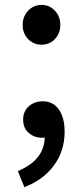

<svg xmlns="http://www.w3.org/2000/svg" viewBox="-20 -562 338 782"><path d="M72.3 -460Q72.3 -495.1 94.7 -518.6Q117.2 -542 149.4 -542Q181.6 -542 203.6 -518.6Q225.6 -495.1 225.6 -460Q225.6 -425.8 203.6 -402.8Q181.6 -379.9 149.4 -379.9Q117.2 -379.9 94.7 -402.8Q72.3 -425.8 72.3 -460ZM79.1 200.2 52.7 134.8Q160.2 89.8 162.1 -2Q158.2 -1 151.4 -1Q119.1 -1 96.7 -21Q74.2 -41 74.2 -75.2Q74.2 -108.4 97.2 -128.9Q120.1 -149.4 154.3 -149.4Q196.3 -149.4 219.7 -116.2Q243.2 -83 243.2 -25.4Q243.2 52.7 199.7 111.8Q156.2 170.9 79.1 200.2Z"/></svg>

Font: Gen Shin Gothic Medium
Style: Regular
Weight: 500
Designer: [Source Han Sans]
Ryoko NISHIZUKA  (kana & ideographs); Paul D. Hunt (Latin, Greek & Cyrillic); Wenlong ZHANG  (bopomofo
Version: Version 1.002.20150607